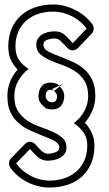

<svg xmlns="http://www.w3.org/2000/svg" viewBox="-20 -732 485 858"><path d="M218 -712Q268 -712 316 -687.5Q364 -663 393 -623Q399 -614 398.5 -602Q398 -590 390 -582L328 -517Q317 -507 304 -507Q291 -507 281 -518Q268 -532 254 -546Q240 -560 225 -560Q208 -560 191 -554Q174 -548 174 -533Q174 -513 196.5 -501.5Q219 -490 249 -479Q277 -468 305 -455.5Q333 -443 355.5 -423.5Q378 -404 392 -375Q406 -346 406 -303Q406 -270 393.5 -239Q381 -208 359 -184Q377 -165 389.5 -139.5Q402 -114 402 -82Q402 -36 387 -1Q372 34 345 58Q318 82 281 94Q244 106 201 106Q150 106 102.5 82Q55 58 26 17Q20 8 20.5 -4Q21 -16 29 -24L91 -88Q101 -99 114.5 -98.5Q128 -98 138 -87Q150 -73 164.5 -59Q179 -45 194 -45Q210 -45 227.5 -51.5Q245 -58 245 -73Q245 -91 222 -103Q199 -115 169 -126Q142 -137 114 -149.5Q86 -162 63.5 -181.5Q41 -201 27 -230Q13 -259 13 -303Q13 -370 59 -421Q39 -441 28 -465.5Q17 -490 17 -524Q17 -569 32 -604Q47 -639 74 -663Q101 -687 138 -699.5Q175 -712 218 -712ZM218 -680Q182 -680 151 -670Q120 -660 97.5 -640Q75 -620 62 -591Q49 -562 49 -524Q49 -489 64 -465.5Q79 -442 108 -424Q79 -402 61.5 -370.5Q44 -339 44 -303Q44 -260 61.5 -234Q79 -208 104.5 -191.5Q130 -175 160.5 -164.5Q191 -154 216.5 -142.5Q242 -131 259.5 -115.5Q277 -100 277 -73Q277 -56 269 -45Q261 -34 248.5 -27Q236 -20 221.5 -17Q207 -14 194 -14Q167 -14 148 -31Q129 -48 114 -66L52 -2Q77 33 117.5 54Q158 75 201 75Q237 75 268 64.5Q299 54 321.5 34Q344 14 357 -15Q370 -44 370 -82Q370 -117 353.5 -140Q337 -163 310 -182Q339 -203 356.5 -235Q374 -267 374 -303Q374 -345 357 -371.5Q340 -398 314 -414.5Q288 -431 258 -441.5Q228 -452 202 -463.5Q176 -475 159 -490.5Q142 -506 142 -533Q142 -549 150 -560.5Q158 -572 170 -579Q182 -586 196.5 -589Q211 -592 225 -592Q252 -592 270.5 -575Q289 -558 305 -539L367 -604Q342 -639 301.5 -659.5Q261 -680 218 -680ZM235 -304Q235 -310 230.5 -316Q226 -322 220 -327H223L247 -346Q255 -337 261 -327Q267 -317 267 -304Q267 -277 253.5 -260Q240 -243 213 -243Q206 -243 200 -244Q194 -245 187 -247V-246Q173 -257 162.5 -270Q152 -283 152 -302Q152 -328 165.5 -345.5Q179 -363 206 -363Q217 -363 232 -358V-359L244 -349L213 -334L220 -327Q215 -329 211.5 -330Q208 -331 206 -331Q195 -331 189.5 -323Q184 -315 184 -302Q184 -290 198 -278Q207 -275 213 -275Q235 -275 235 -304ZM264 -359 247 -346 244 -349Z"/></svg>

Font: Lichte PostBus
Style: Regular
Weight: 400
Designer: Peter Wiegel
Version: Version 1.001